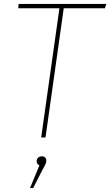

<svg xmlns="http://www.w3.org/2000/svg" viewBox="-20 -701 562 979"><path d="M522 -681 515 -659H305L212 0H190L283 -659H73L75 -681ZM216 117Q216 126 212.5 134.5Q209 143 197 164L149 258H133L181 142Q167 136 167 121Q167 110 174.5 103Q182 96 194 96Q204 96 210 102Q216 108 216 117Z"/></svg>

Font: Fira Sans Thin
Style: Italic
Weight: 250
Italic angle: -8°
Designer: Carrois Corporate & Edenspiekermann AG
Foundry: Carrois Corporate GbR & Edenspiekermann AG
Version: Version 4.203